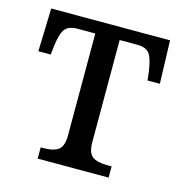

<svg xmlns="http://www.w3.org/2000/svg" viewBox="-86 -615 659 693"><g transform="rotate(15 244.0 -268.0)"><path d="M115 -42H127Q162 -42 180.5 -55Q199 -68 199 -109V-490H133Q100 -490 86.5 -473Q73 -456 67 -409L63 -375H17L22 -536H466L471 -375H425L421 -409Q414 -457 401 -473.5Q388 -490 355 -490H290V-109Q290 -68 308 -55Q326 -42 362 -42H380V0H115Z"/></g></svg>

Font: Noto Serif Narrow
Style: Regular
Weight: 400
Width: 4
Designer: Monotype Design Team
Foundry: Monotype Imaging Inc.
Version: Version 1.001